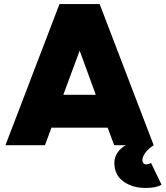

<svg xmlns="http://www.w3.org/2000/svg" viewBox="-20 -720 821 952"><path d="M514 -87H235L203 0H7L275 -700H474L742 0H546ZM455 -250 375 -469 294 -250ZM547 88Q547 60 563 36.5Q579 13 604 0H742Q716 17 701 37Q686 57 686 75Q686 83 691 89Q696 95 704 95Q717 95 729 88L781 196Q754 212 703 212Q636 212 591.5 179.5Q547 147 547 88Z"/></svg>

Font: Oak Sans Black
Style: Regular
Weight: 900
Designer: Erik Kennedy, Walven
Foundry: Erik Kennedy, Walven
Version: Version 1.000